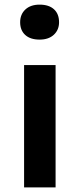

<svg xmlns="http://www.w3.org/2000/svg" viewBox="-20 -809 342 829"><path d="M151 -638Q111 -638 89 -658Q67 -678 67 -713Q67 -747 89.5 -768Q112 -789 151 -789Q191 -789 213 -769Q235 -749 235 -713Q235 -680 212.5 -659Q190 -638 151 -638ZM84 0V-528H220V0Z"/></svg>

Font: Lexend SemiBold
Style: Regular
Weight: 600
Designer: Bonnie Shaver-Troup, Thomas Jockin
Foundry: Lexend
Version: Version 1.005; ttfautohint (v1.8.3)